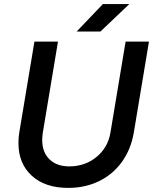

<svg xmlns="http://www.w3.org/2000/svg" viewBox="-20 -903 747 937"><path d="M70 -205Q70 -232 74 -256L148 -700H263L189 -256Q186 -237 186 -220Q186 -160 221.5 -125.5Q257 -91 318 -91Q395 -91 451 -137Q507 -183 519 -256L593 -700H707L633 -256Q619 -174 575 -113Q531 -52 463.5 -19Q396 14 313 14Q200 14 135 -45.5Q70 -105 70 -205ZM482 -883H611L470 -749H354Z"/></svg>

Font: Oak Sans Semibold
Style: Italic
Weight: 600
Italic angle: -9.49998°
Foundry: Erik Kennedy, Walven
Version: Version 1.000